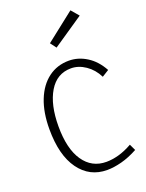

<svg xmlns="http://www.w3.org/2000/svg" viewBox="-153 -887 735 969"><g transform="rotate(-20 214.5 -402.5)"><path d="M251 8Q157 8 101.5 -68.5Q46 -145 46 -285Q46 -375 72 -440.5Q98 -506 145.5 -541.5Q193 -577 256 -577Q306 -577 351.5 -548.5Q397 -520 427 -465L390 -442Q368 -486 330.5 -511.5Q293 -537 253 -537Q177 -537 135.5 -468Q94 -399 94 -283Q94 -162 138.5 -97Q183 -32 261 -32Q292 -32 327 -41.5Q362 -51 401 -73L417 -39Q371 -14 328.5 -3Q286 8 251 8ZM221 -660 197 -692 351 -813 386 -772Z"/></g></svg>

Font: Yaldevi ExtraLight
Style: Regular
Weight: 200
Designer: Sol Matas, Rajitha Manaperi, Kosala Senevirathne
Foundry: Mooniak
Version: Version 1.100